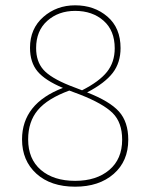

<svg xmlns="http://www.w3.org/2000/svg" viewBox="-20 -693 566 723"><path d="M263 -12Q343 -12 391.5 -53Q440 -94 440 -167Q440 -232 404 -267.5Q368 -303 281 -337L241 -352Q159 -322 122.5 -278.5Q86 -235 86 -168Q86 -94 134 -53Q182 -12 263 -12ZM116 -512Q116 -462 143 -431Q170 -400 242 -371L289 -353Q354 -386 383 -422.5Q412 -459 412 -511Q412 -578 370 -615Q328 -652 263 -652Q200 -652 158 -614.5Q116 -577 116 -512ZM308 -345Q393 -312 428 -273Q463 -234 463 -167Q463 -86 408 -38Q353 10 263 10Q171 10 117 -39Q63 -88 63 -168Q63 -303 217 -362Q150 -390 121.5 -424Q93 -458 93 -513Q93 -585 143 -629Q193 -673 263 -673Q335 -673 384.5 -630.5Q434 -588 434 -512Q434 -457 404.5 -418.5Q375 -380 308 -345Z"/></svg>

Font: FiraSans
Style: Regular
Weight: 150
Designer: Carrois Corporate & Edenspiekermann AG
Foundry: Carrois Corporate GbR & Edenspiekermann AG
Version: Version 3.106;PS 003.106;hotconv 1.0.70;makeotf.lib2.5.58329